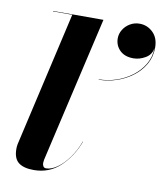

<svg xmlns="http://www.w3.org/2000/svg" viewBox="-86 -832 777 912"><g transform="rotate(10 303.0 -376.0)"><path d="M423.1 -675.7Q423.1 -698.1 435.4 -717.9Q447.7 -737.7 468.4 -749.8Q489.1 -761.9 513.7 -761.9Q551.1 -761.9 578.4 -735.5Q605.7 -709.1 605.7 -662.5Q605.7 -618 584.8 -581.7Q563.9 -545.4 529.3 -519.7Q494.8 -493.9 452.8 -480.1Q410.8 -466.2 368.1 -466.2V-468Q409.9 -468 451.2 -481.6Q492.6 -495.3 526.7 -520.8Q560.8 -546.3 581.7 -581.7Q602.6 -617.1 603 -660.3Q598.6 -628.1 570.3 -611.4Q541.9 -594.7 512.4 -594.7Q470.2 -594.7 446.6 -618.2Q423.1 -641.8 423.1 -675.7ZM346 -163Q317.5 -88 265 -39Q212.5 10 138 10Q89.5 10 64.8 -9.2Q40 -28.5 40 -75Q40 -85 42 -97L191 -748H98V-750H341L179 -48Q178.5 -43.5 177.8 -38.8Q177 -34 177 -30Q177 -22 181.2 -15Q185.5 -8 195 -8Q220 -8 248.5 -28Q277 -48 302.5 -83.2Q328 -118.5 345 -164Z"/></g></svg>

Font: Bodoni* 96
Style: Bold Italic
Weight: 700
Italic angle: -13°
Version: Version 2.2